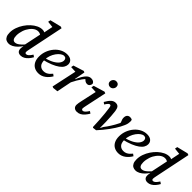

<svg xmlns="http://www.w3.org/2000/svg" viewBox="189 -1833 2934 2934"><g transform="rotate(45 1656.0 -366.0)"><path d="M143 13Q113 13 89 0Q65 -13 51 -42.5Q37 -72 37 -120Q37 -176 56.5 -231Q76 -286 109 -335.5Q142 -385 184 -423.5Q226 -462 271.5 -484Q317 -506 361 -506Q383 -506 399.5 -499.5Q416 -493 431 -479.5Q446 -466 463 -444L421 -396Q401 -420 380 -430.5Q359 -441 334 -441Q311 -441 288.5 -431.5Q266 -422 246.5 -405Q227 -388 210 -366Q195 -347 182 -323Q169 -299 160 -272Q151 -245 146 -217Q141 -189 141 -162Q141 -113 156 -90Q171 -67 199 -67Q219 -67 241 -77.5Q263 -88 292.5 -115Q322 -142 361 -190L368 -134H342Q314 -90 281.5 -57Q249 -24 214 -5.5Q179 13 143 13ZM402 13Q367 13 347 -6Q327 -25 327 -62Q327 -76 329 -90.5Q331 -105 334 -126L327 -130L393 -446L403 -462L445 -669L469 -637L337 -651L345 -692L524 -736L552 -726L434 -153Q429 -129 426.5 -114Q424 -99 424 -88Q424 -76 430.5 -69Q437 -62 449 -62Q467 -62 487.5 -79.5Q508 -97 534 -138L567 -115Q548 -79 522.5 -50Q497 -21 467 -4Q437 13 402 13Z M785 13Q734 13 695.5 -8.5Q657 -30 635 -73Q613 -116 613 -179Q613 -244 636 -303Q659 -362 698.5 -408Q738 -454 789.5 -480Q841 -506 897 -506Q954 -506 985 -479.5Q1016 -453 1016 -407Q1016 -377 998.5 -346Q981 -315 941 -285.5Q901 -256 835.5 -229Q770 -202 673 -179L671 -218Q767 -241 823 -272.5Q879 -304 903.5 -338.5Q928 -373 928 -403Q928 -428 915.5 -442Q903 -456 879 -456Q853 -456 823.5 -435Q794 -414 768 -378Q742 -342 725.5 -296.5Q709 -251 709 -201Q709 -130 739.5 -98Q770 -66 818 -66Q850 -66 874 -77Q898 -88 917.5 -106Q937 -124 953 -144L985 -120Q970 -94 949.5 -70Q929 -46 903.5 -27Q878 -8 848.5 2.5Q819 13 785 13Z M1231 -232 1225 -316H1247Q1269 -369 1294 -412.5Q1319 -456 1349 -481Q1379 -506 1414 -506Q1444 -506 1462.5 -494.5Q1481 -483 1488 -461Q1486 -434 1470.5 -416Q1455 -398 1428 -398Q1407 -398 1391 -407.5Q1375 -417 1358 -435L1342 -452L1396 -445L1367 -442Q1345 -421 1323.5 -391.5Q1302 -362 1279.5 -323Q1257 -284 1231 -232ZM1084 0 1177 -434 1200 -404 1075 -410 1083 -451 1253 -505 1276 -495 1245 -326 1253 -318 1233 -226Q1221 -169 1210 -112.5Q1199 -56 1188 0L1107 9Z M1540 -60Q1540 -79 1544 -101Q1548 -123 1554 -152L1616 -436L1636 -405L1513 -410L1521 -451L1701 -505L1728 -495L1657 -160Q1652 -136 1648.5 -118Q1645 -100 1645 -89Q1645 -77 1652 -69.5Q1659 -62 1670 -62Q1688 -62 1706.5 -78.5Q1725 -95 1753 -138L1787 -115Q1766 -80 1741 -50.5Q1716 -21 1685.5 -4Q1655 13 1618 13Q1582 13 1561 -6Q1540 -25 1540 -60ZM1709 -614Q1684 -614 1666.5 -630.5Q1649 -647 1649 -673Q1649 -702 1669 -723.5Q1689 -745 1719 -745Q1746 -745 1762.5 -728.5Q1779 -712 1779 -686Q1779 -658 1759 -636Q1739 -614 1709 -614Z M1958 1Q1956 -73 1951.5 -141Q1947 -209 1941 -269Q1935 -329 1928 -377Q1924 -406 1917.5 -416Q1911 -426 1899 -426Q1886 -426 1872 -411.5Q1858 -397 1835 -362L1804 -385Q1838 -446 1870.5 -476Q1903 -506 1944 -506Q1982 -506 2001 -484Q2020 -462 2027 -412Q2032 -370 2036.5 -313.5Q2041 -257 2042.5 -192.5Q2044 -128 2044 -62H2045L2070 -110Q2088 -133 2105.5 -158Q2123 -183 2139.5 -209.5Q2156 -236 2172 -264Q2188 -292 2203 -323Q2211 -338 2217 -354Q2223 -370 2227 -385L2221 -312L2206 -361Q2198 -378 2193 -395Q2188 -412 2188 -430Q2188 -468 2206.5 -487.5Q2225 -507 2255 -507Q2271 -507 2281.5 -503.5Q2292 -500 2298 -496Q2301 -490 2302.5 -481Q2304 -472 2304 -458Q2304 -439 2299.5 -416.5Q2295 -394 2283 -366Q2271 -338 2251 -300Q2234 -269 2210.5 -232Q2187 -195 2157.5 -155Q2128 -115 2095 -75Q2062 -35 2027 3L1968 10Z M2512 13Q2461 13 2422.5 -8.5Q2384 -30 2362 -73Q2340 -116 2340 -179Q2340 -244 2363 -303Q2386 -362 2425.5 -408Q2465 -454 2516.5 -480Q2568 -506 2624 -506Q2681 -506 2712 -479.5Q2743 -453 2743 -407Q2743 -377 2725.5 -346Q2708 -315 2668 -285.5Q2628 -256 2562.5 -229Q2497 -202 2400 -179L2398 -218Q2494 -241 2550 -272.5Q2606 -304 2630.5 -338.5Q2655 -373 2655 -403Q2655 -428 2642.5 -442Q2630 -456 2606 -456Q2580 -456 2550.5 -435Q2521 -414 2495 -378Q2469 -342 2452.5 -296.5Q2436 -251 2436 -201Q2436 -130 2466.5 -98Q2497 -66 2545 -66Q2577 -66 2601 -77Q2625 -88 2644.5 -106Q2664 -124 2680 -144L2712 -120Q2697 -94 2676.5 -70Q2656 -46 2630.5 -27Q2605 -8 2575.5 2.5Q2546 13 2512 13Z M2884 13Q2854 13 2830 0Q2806 -13 2792 -42.5Q2778 -72 2778 -120Q2778 -176 2797.5 -231Q2817 -286 2850 -335.5Q2883 -385 2925 -423.5Q2967 -462 3012.5 -484Q3058 -506 3102 -506Q3124 -506 3140.5 -499.5Q3157 -493 3172 -479.5Q3187 -466 3204 -444L3162 -396Q3142 -420 3121 -430.5Q3100 -441 3075 -441Q3052 -441 3029.5 -431.5Q3007 -422 2987.5 -405Q2968 -388 2951 -366Q2936 -347 2923 -323Q2910 -299 2901 -272Q2892 -245 2887 -217Q2882 -189 2882 -162Q2882 -113 2897 -90Q2912 -67 2940 -67Q2960 -67 2982 -77.5Q3004 -88 3033.5 -115Q3063 -142 3102 -190L3109 -134H3083Q3055 -90 3022.5 -57Q2990 -24 2955 -5.5Q2920 13 2884 13ZM3143 13Q3108 13 3088 -6Q3068 -25 3068 -62Q3068 -76 3070 -90.5Q3072 -105 3075 -126L3068 -130L3134 -446L3144 -462L3186 -669L3210 -637L3078 -651L3086 -692L3265 -736L3293 -726L3175 -153Q3170 -129 3167.5 -114Q3165 -99 3165 -88Q3165 -76 3171.5 -69Q3178 -62 3190 -62Q3208 -62 3228.5 -79.5Q3249 -97 3275 -138L3308 -115Q3289 -79 3263.5 -50Q3238 -21 3208 -4Q3178 13 3143 13Z"/></g></svg>

Font: Source Serif 4 Medium
Style: Italic
Weight: 500
Italic angle: -12°
Designer: Frank Grießhammer
Foundry: Adobe Systems Incorporated
Version: Version 4.004;hotconv 1.0.116;makeotfexe 2.5.65601